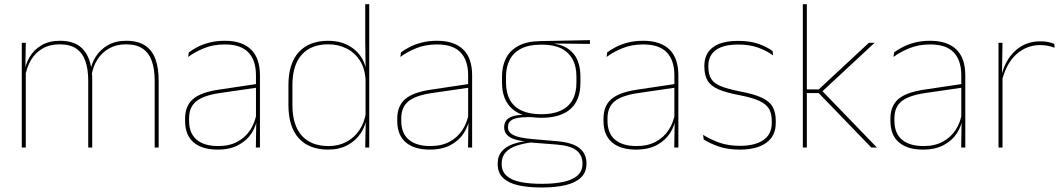

<svg xmlns="http://www.w3.org/2000/svg" viewBox="-20 -684 4927 890"><path d="M697 0V-310Q697 -363 684 -400.5Q671 -438 641.8 -458.2Q612.5 -478.5 563.5 -478.5Q519 -478.5 485.2 -459.2Q451.5 -440 430.8 -406.8Q410 -373.5 404 -331.5L393.5 -351.5H398.5Q403 -389 424 -421.8Q445 -454.5 480.5 -474.8Q516 -495 564.5 -495Q620 -495 653 -472.8Q686 -450.5 700.8 -409.2Q715.5 -368 715.5 -311V0ZM81 0V-485.5H99.5L97.5 -357.5H99.5V0ZM389 0V-309.5Q389 -362.5 376 -400.2Q363 -438 334 -458.2Q305 -478.5 256.5 -478.5Q210.5 -478.5 176.8 -458.8Q143 -439 122.8 -404.2Q102.5 -369.5 96 -325L85.5 -344H92.5Q97 -385 117 -419.2Q137 -453.5 172.5 -474.2Q208 -495 257.5 -495Q324 -495 359.8 -460.8Q395.5 -426.5 405 -358Q406.5 -346.5 407 -336Q407.5 -325.5 407.5 -314V0Z M1166 0 1168 -128 1166.5 -131.5V-292V-334.5Q1166.5 -404.5 1131.2 -441.2Q1096 -478 1022.5 -478Q968 -478 925 -460.2Q882 -442.5 852.5 -420L855 -441Q870.5 -453 894.2 -465.5Q918 -478 950.2 -486.5Q982.5 -495 1022.5 -495Q1064 -495 1094.5 -484.2Q1125 -473.5 1145.2 -453Q1165.5 -432.5 1175.2 -402.8Q1185 -373 1185 -335V0ZM989 9.5Q916.5 9.5 877.2 -24.2Q838 -58 838 -123V-134.5Q838 -192.5 874 -224.2Q910 -256 994.5 -268.5L1175.5 -295.5L1176 -278.5L998 -252.5Q923 -241.5 889.8 -214.5Q856.5 -187.5 856.5 -135.5V-124Q856.5 -66.5 891.2 -36.8Q926 -7 991.5 -7Q1043.5 -7 1080.8 -27.2Q1118 -47.5 1140.5 -82.2Q1163 -117 1169.5 -160.5L1179 -142H1173Q1169 -102.5 1147 -67.8Q1125 -33 1085.5 -11.8Q1046 9.5 989 9.5Z M1501 9.5Q1412 9.5 1364.5 -43.8Q1317 -97 1317 -197V-289.5Q1317 -389.5 1364.8 -442.2Q1412.5 -495 1502.5 -495Q1552.5 -495 1592.5 -474.5Q1632.5 -454 1655.8 -417Q1679 -380 1679.5 -330H1685.5L1674.5 -313.5Q1671.5 -368.5 1647.2 -405Q1623 -441.5 1585 -460Q1547 -478.5 1501.5 -478.5Q1421.5 -478.5 1378.5 -430.2Q1335.5 -382 1335.5 -289.5V-197Q1335.5 -104.5 1378.5 -55.8Q1421.5 -7 1503 -7Q1549.5 -7 1586 -26.5Q1622.5 -46 1646 -81Q1669.5 -116 1676.5 -162.5L1685.5 -144H1680Q1675.5 -101.5 1652.5 -66.8Q1629.5 -32 1591 -11.2Q1552.5 9.5 1501 9.5ZM1673 0 1675.5 -130.5 1674.5 -138V-346.5L1675 -356L1673 -494.5V-664.5H1691.5V0Z M2149.5 0 2151.5 -128 2150 -131.5V-292V-334.5Q2150 -404.5 2114.8 -441.2Q2079.5 -478 2006 -478Q1951.5 -478 1908.5 -460.2Q1865.5 -442.5 1836 -420L1838.5 -441Q1854 -453 1877.8 -465.5Q1901.5 -478 1933.8 -486.5Q1966 -495 2006 -495Q2047.5 -495 2078 -484.2Q2108.5 -473.5 2128.8 -453Q2149 -432.5 2158.8 -402.8Q2168.5 -373 2168.5 -335V0ZM1972.5 9.5Q1900 9.5 1860.8 -24.2Q1821.5 -58 1821.5 -123V-134.5Q1821.5 -192.5 1857.5 -224.2Q1893.5 -256 1978 -268.5L2159 -295.5L2159.5 -278.5L1981.5 -252.5Q1906.5 -241.5 1873.2 -214.5Q1840 -187.5 1840 -135.5V-124Q1840 -66.5 1874.8 -36.8Q1909.5 -7 1975 -7Q2027 -7 2064.2 -27.2Q2101.5 -47.5 2124 -82.2Q2146.5 -117 2153 -160.5L2162.5 -142H2156.5Q2152.5 -102.5 2130.5 -67.8Q2108.5 -33 2069 -11.8Q2029.5 9.5 1972.5 9.5Z M2489.5 -138Q2401.5 -138 2354.2 -179.5Q2307 -221 2307 -302V-329Q2307 -376.5 2325 -413Q2343 -449.5 2382.2 -471Q2421.5 -492.5 2485 -493.5L2714.5 -498V-480.5L2527.5 -482.5L2527 -485Q2581.5 -479.5 2612.8 -458.2Q2644 -437 2657.2 -404Q2670.5 -371 2670.5 -330V-300.5Q2670.5 -219.5 2624.5 -178.8Q2578.5 -138 2489.5 -138ZM2487 168H2495.5Q2549.5 168 2591 159.2Q2632.5 150.5 2656.2 130.2Q2680 110 2680 75.5V73.5Q2680 35.5 2652.2 13.2Q2624.5 -9 2559.5 -14L2432 -24L2448.5 -24.5Q2406.5 -19.5 2374.2 -8.5Q2342 2.5 2323.8 22.5Q2305.5 42.5 2305.5 74V75.5Q2305.5 111 2328.8 131.2Q2352 151.5 2393 159.8Q2434 168 2487 168ZM2487 185Q2428 185 2383 175Q2338 165 2312.5 141.2Q2287 117.5 2287 76.5V74.5Q2287 39 2306.5 17Q2326 -5 2358 -16.2Q2390 -27.5 2427.5 -30.5L2426.5 -27.5Q2368.5 -32 2342.8 -48.5Q2317 -65 2317 -93.5V-94Q2317 -112 2326 -124.8Q2335 -137.5 2355.2 -144.5Q2375.5 -151.5 2408 -151.5V-158L2463.5 -141H2425Q2374 -140.5 2354.2 -129Q2334.5 -117.5 2334.5 -95V-94.5Q2334.5 -71 2359.5 -58Q2384.5 -45 2446.5 -39.5L2562 -29.5Q2635 -23 2666.8 3.2Q2698.5 29.5 2698.5 72.5V74.5Q2698.5 115 2672.8 139.2Q2647 163.5 2601.2 174.2Q2555.5 185 2495.5 185ZM2489.5 -154.5Q2543 -154.5 2579 -171Q2615 -187.5 2633.5 -220.2Q2652 -253 2652 -300.5V-330Q2652 -376.5 2634 -409.5Q2616 -442.5 2580.8 -459.8Q2545.5 -477 2493.5 -477H2488.5Q2430.5 -477 2394.5 -458Q2358.5 -439 2342 -405.5Q2325.5 -372 2325.5 -329V-302Q2325.5 -253.5 2343.8 -220.8Q2362 -188 2398.5 -171.2Q2435 -154.5 2489.5 -154.5Z M3105.5 0 3107.5 -128 3106 -131.5V-292V-334.5Q3106 -404.5 3070.8 -441.2Q3035.5 -478 2962 -478Q2907.5 -478 2864.5 -460.2Q2821.5 -442.5 2792 -420L2794.5 -441Q2810 -453 2833.8 -465.5Q2857.5 -478 2889.8 -486.5Q2922 -495 2962 -495Q3003.5 -495 3034 -484.2Q3064.5 -473.5 3084.8 -453Q3105 -432.5 3114.8 -402.8Q3124.5 -373 3124.5 -335V0ZM2928.5 9.5Q2856 9.5 2816.8 -24.2Q2777.5 -58 2777.5 -123V-134.5Q2777.5 -192.5 2813.5 -224.2Q2849.5 -256 2934 -268.5L3115 -295.5L3115.5 -278.5L2937.5 -252.5Q2862.5 -241.5 2829.2 -214.5Q2796 -187.5 2796 -135.5V-124Q2796 -66.5 2830.8 -36.8Q2865.5 -7 2931 -7Q2983 -7 3020.2 -27.2Q3057.5 -47.5 3080 -82.2Q3102.5 -117 3109 -160.5L3118.5 -142H3112.5Q3108.5 -102.5 3086.5 -67.8Q3064.5 -33 3025 -11.8Q2985.5 9.5 2928.5 9.5Z M3410 9.5Q3351.5 9.5 3309.8 -5.5Q3268 -20.5 3242 -37.5L3239 -59Q3274 -37 3315.2 -22.5Q3356.5 -8 3411 -8Q3479.5 -8 3518.5 -34.8Q3557.5 -61.5 3557.5 -113.5V-123.5Q3557.5 -157 3545 -179Q3532.5 -201 3500 -216.2Q3467.5 -231.5 3407 -243Q3345.5 -254.5 3310 -270Q3274.5 -285.5 3259.8 -310.5Q3245 -335.5 3245 -374.5V-379.5Q3245 -434.5 3284.2 -464.5Q3323.5 -494.5 3402 -494.5Q3458 -494.5 3497.8 -480Q3537.5 -465.5 3561 -447.5L3564 -427Q3533.5 -449 3494.2 -463.2Q3455 -477.5 3401.5 -477.5Q3354.5 -477.5 3324 -465.8Q3293.5 -454 3278.5 -432Q3263.5 -410 3263.5 -379.5V-374.5Q3263.5 -339.5 3276.8 -318.2Q3290 -297 3322.5 -284Q3355 -271 3411.5 -260Q3475.5 -248 3511.2 -231.2Q3547 -214.5 3561.5 -188.8Q3576 -163 3576 -124.5V-113.5Q3576 -54 3532.2 -22.2Q3488.5 9.5 3410 9.5Z M4019 0 3775 -252.5H3713.5V-269.5H3775L4007.5 -485.5H4034L3786.5 -255.5V-267.5L4045 0ZM3701.5 0V-664.5H3720V0Z M4435.5 0 4437.5 -128 4436 -131.5V-292V-334.5Q4436 -404.5 4400.8 -441.2Q4365.5 -478 4292 -478Q4237.5 -478 4194.5 -460.2Q4151.5 -442.5 4122 -420L4124.5 -441Q4140 -453 4163.8 -465.5Q4187.5 -478 4219.8 -486.5Q4252 -495 4292 -495Q4333.5 -495 4364 -484.2Q4394.5 -473.5 4414.8 -453Q4435 -432.5 4444.8 -402.8Q4454.5 -373 4454.5 -335V0ZM4258.5 9.5Q4186 9.5 4146.8 -24.2Q4107.5 -58 4107.5 -123V-134.5Q4107.5 -192.5 4143.5 -224.2Q4179.5 -256 4264 -268.5L4445 -295.5L4445.5 -278.5L4267.5 -252.5Q4192.5 -241.5 4159.2 -214.5Q4126 -187.5 4126 -135.5V-124Q4126 -66.5 4160.8 -36.8Q4195.5 -7 4261 -7Q4313 -7 4350.2 -27.2Q4387.5 -47.5 4410 -82.2Q4432.5 -117 4439 -160.5L4448.5 -142H4442.5Q4438.5 -102.5 4416.5 -67.8Q4394.5 -33 4355 -11.8Q4315.5 9.5 4258.5 9.5Z M4624 -308.5 4614.5 -320.5 4620 -325Q4636.5 -402 4684.5 -447.2Q4732.5 -492.5 4802.5 -492.5Q4823.5 -492.5 4839.8 -489Q4856 -485.5 4867 -480.5L4868.5 -462.5Q4855.5 -468 4838.5 -471.5Q4821.5 -475 4801 -475Q4739.5 -475 4692.2 -433.2Q4645 -391.5 4624 -308.5ZM4608.5 0V-485.5H4627L4624.5 -335L4627 -332.5V0Z"/></svg>

Font: Anek Tamil Thin
Style: Regular
Weight: 250
Designer: Aadarsh Rajan (Tamil), Yesha Goshar (Latin)
Foundry: Ek Type
Version: Version 1.003